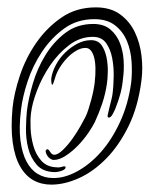

<svg xmlns="http://www.w3.org/2000/svg" viewBox="-20 -501 407 521"><path d="M336 -277Q339 -304 337 -334Q335 -364 324.5 -389.5Q314 -415 292.5 -432Q271 -449 236 -449Q189 -449 154 -423.5Q119 -398 94 -360.5Q69 -323 55 -280.5Q41 -238 37 -203Q31 -155 35.5 -120Q40 -85 52 -62.5Q64 -40 82.5 -29Q101 -18 123 -18Q154 -17 188.5 -35.5Q223 -54 253 -87.5Q283 -121 305.5 -169.5Q328 -218 336 -277ZM14 -208Q18 -248 34 -296Q50 -344 78.5 -385Q107 -426 147 -453.5Q187 -481 240 -481Q280 -481 306 -462Q332 -443 346 -413.5Q360 -384 364 -349.5Q368 -315 364 -284Q355 -212 329 -159Q303 -106 268 -70.5Q233 -35 194 -17.5Q155 0 119 0Q92 0 70.5 -12Q49 -24 34.5 -49.5Q20 -75 14.5 -114.5Q9 -154 14 -208ZM126 -67Q121 -67 116 -70.5Q111 -74 108 -79Q105 -84 104 -89Q103 -94 108 -96Q111 -97 116 -89Q121 -81 127 -81Q137 -81 150.5 -94Q164 -107 176.5 -124.5Q189 -142 198.5 -159Q208 -176 212 -184Q216 -192 220 -204.5Q224 -217 227.5 -230Q231 -243 233.5 -255.5Q236 -268 237 -277Q242 -322 235 -346.5Q228 -371 212 -371Q200 -371 187 -363.5Q174 -356 162.5 -344Q151 -332 142 -317.5Q133 -303 129 -288Q124 -271 122 -271Q119 -271 119 -288Q122 -307 132 -325.5Q142 -344 157 -358.5Q172 -373 190 -382.5Q208 -392 227 -392Q246 -392 255.5 -378.5Q265 -365 269 -345.5Q273 -326 272.5 -305.5Q272 -285 270 -273Q266 -246 257.5 -220.5Q249 -195 237 -169Q231 -157 219 -139.5Q207 -122 191.5 -106Q176 -90 158.5 -78.5Q141 -67 126 -67ZM158 -48Q159 -42 148.5 -38Q138 -34 127 -34Q96 -35 79.5 -54Q63 -73 56.5 -99Q50 -125 50.5 -153Q51 -181 53 -200Q57 -233 69 -274Q81 -315 103 -351Q125 -387 157 -411.5Q189 -436 233 -436Q262 -436 279.5 -421Q297 -406 305.5 -384Q314 -362 315.5 -336.5Q317 -311 314 -290Q312 -267 307 -248Q302 -229 293 -206Q290 -199 285 -190Q280 -181 274 -182Q271 -183 272.5 -190Q274 -197 276.5 -207.5Q279 -218 282 -229.5Q285 -241 286 -251Q288 -268 288.5 -293.5Q289 -319 284.5 -343Q280 -367 268 -384Q256 -401 232 -401Q197 -401 167.5 -378.5Q138 -356 116 -323.5Q94 -291 80.5 -255.5Q67 -220 64 -193Q62 -177 63 -153Q64 -129 70.5 -105.5Q77 -82 92 -65Q107 -48 133 -47Q141 -46 148.5 -48.5Q156 -51 158 -48Z"/></svg>

Font: Akronim
Style: Regular
Weight: 400
Designer: Grzegorz Klimczewski
Foundry: Fonty.PL
Version: Version 1.001